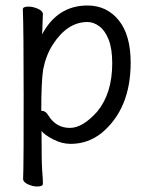

<svg xmlns="http://www.w3.org/2000/svg" viewBox="-20 -506 540 698"><path d="M115 172Q99 172 81.5 164Q64 156 64 144Q64 132 65 106Q66 80 66 -157Q66 -403 63 -472Q63 -482 83 -482Q100 -482 118 -474Q136 -466 136 -454Q136 -448 135 -432Q134 -416 134 -399L133 -381Q189 -486 298 -486Q368 -486 411.5 -432.5Q455 -379 455 -278Q455 -111 350 -23Q300 17 237 17Q204 17 172 0Q140 -17 131 -30Q131 87 133.5 116Q136 145 136 162Q136 172 115 172ZM234 -41Q281 -41 334 -101Q388 -167 388 -276Q388 -329 375 -362Q362 -395 341 -410.5Q320 -426 298 -426Q225 -426 172 -344Q147 -305 137 -254Q130 -210 130 -103Q131 -103 133 -103Q146 -103 156 -86Q184 -41 234 -41Z"/></svg>

Font: LXGW WenKai Mono TC
Style: Regular
Weight: 400
Designer: LXGW / Fontworks Inc.
Foundry: LXGW / Fontworks Inc.
Version: Version 1.330